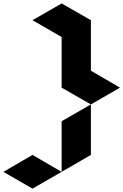

<svg xmlns="http://www.w3.org/2000/svg" viewBox="-193 -1120 733 1140"><path d="M172.9 -99.6Q115.2 -66.4 0 0Q-57.6 -33.2 -172.9 -99.6Q-115.2 -133.8 0 -200.2Q57.6 -167 172.9 -99.6ZM346.7 -500Q289.1 -466.8 172.9 -400.4Q172.9 -299.8 172.9 -99.6Q230.5 -133.8 346.7 -200.2Q346.7 -299.8 346.7 -500ZM519.5 -599.6Q461.9 -566.4 346.7 -500Q289.1 -533.2 172.9 -599.6Q172.9 -700.2 172.9 -900.4Q115.2 -933.6 0 -1000Q57.6 -1033.2 172.9 -1099.6Q230.5 -1066.4 346.7 -1000Q346.7 -900.4 346.7 -700.2Q404.3 -667 519.5 -599.6Z"/></svg>

Font: DreiFraktur
Style: Regular
Weight: 400
Designer: JayCobs
Version: Version 1.2